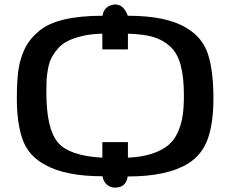

<svg xmlns="http://www.w3.org/2000/svg" viewBox="-20 -786 1065 878"><path d="M57 -336Q57 -436 68 -488Q79 -538 99 -574.5Q119 -611 159.5 -645Q200 -679 272.5 -696.5Q345 -714 449 -714Q455 -760 506 -766Q532 -765 546.5 -746.5Q561 -728 564 -714Q743 -714 833 -658Q907 -614 931.5 -537Q956 -460 956 -336Q956 -223 930 -150.5Q904 -78 840 -38Q744 21 564 21Q556 72 506 72Q484 72 468 57.5Q452 43 449 20Q279 20 187 -32Q111 -72 84 -146.5Q57 -221 57 -336ZM192 -364Q192 -198 244 -135.5Q296 -73 448 -65V-136H565V-65Q630 -68 676 -83.5Q722 -99 750 -122.5Q778 -146 794 -183Q810 -220 815.5 -258.5Q821 -297 821 -350Q821 -435 805.5 -490.5Q790 -546 755.5 -576Q721 -606 677 -618Q633 -630 565 -632V-560H448V-632Q397 -631 357 -621.5Q317 -612 290 -598.5Q263 -585 244.5 -563.5Q226 -542 215.5 -521.5Q205 -501 199.5 -471Q194 -441 193 -419Q192 -397 192 -364Z"/></svg>

Font: Coval
Style: Bold
Weight: 700
Foundry: Context Ltd
Version: Version 001.000